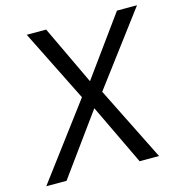

<svg xmlns="http://www.w3.org/2000/svg" viewBox="-104 -794 840 888"><g transform="rotate(-15 315.5 -350.0)"><path d="M9 0 275 -355 103 -700H196L330 -417L535 -700H631L372 -355L549 0H456L317 -291L106 0Z"/></g></svg>

Font: Kulim Park
Style: Italic
Weight: 400
Italic angle: -8°
Designer: Noponies / Dale Sattler
Foundry: Noponies
Version: Version 1.000; ttfautohint (v1.8.3)